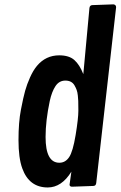

<svg xmlns="http://www.w3.org/2000/svg" viewBox="-20 -846 550 872"><path d="M304.2 -66.4Q259.8 5.4 196.8 5.4Q112.3 5.4 81.1 -81.5Q64 -128.4 64 -209.7Q64 -291 75 -347.7Q85.9 -404.3 94.2 -433.8Q102.5 -463.4 116.5 -494.6Q130.4 -525.9 147.9 -546.9Q188 -594.7 249 -594.7Q293.9 -594.7 317.9 -573.2Q341.8 -551.8 358.4 -509.3L386.2 -809.6Q387.7 -822.3 399.4 -822.8L495.1 -826.2Q507.3 -824.7 507.3 -813L417 -14.6Q415.5 -2 404.3 -1.5L306.2 2Q295.9 1 295.9 -7.3ZM187 -223.6Q187 -106.9 249.5 -106.9Q276.9 -106.9 293.9 -132.1Q311 -157.2 323.5 -232.9Q335.9 -308.6 335.9 -343.3Q335.9 -377.9 335.4 -387.2Q335 -396.5 333.5 -411.9Q332 -427.2 328.1 -437.7Q324.2 -448.2 317.9 -459Q305.2 -480 276.9 -480Q248.5 -480 231.9 -454.8Q215.3 -429.7 206.1 -387.7Q187 -297.9 187 -223.6Z"/></svg>

Font: Contrail One
Style: Regular
Weight: 400
Designer: Riccardo De Franceschi
Foundry: Sorkin Type Co.
Version: Version 1.003